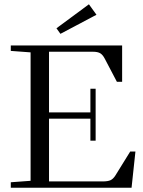

<svg xmlns="http://www.w3.org/2000/svg" viewBox="-20 -875 666 895"><path d="M261.7 -717.3 243.2 -743.2 394.5 -855 429.7 -806.2ZM30.3 0V-25.4L122.6 -32.2V-630.9L30.3 -637.7V-663.1H549.3V-493.7H524.9L468.3 -601.6Q459 -619.6 447.3 -626.7Q435.5 -633.8 413.1 -633.8H208.5V-351.1H401.4V-461.4H425.8V-219.2H401.4V-321.8H208.5V-29.3H458Q482.4 -29.3 494.9 -34.9Q507.3 -40.5 517.6 -56.6L586.9 -168.5H611.3L593.3 0Z"/></svg>

Font: Elstob 18pt
Style: Regular
Weight: 400
Designer: Peter S. Baker
Version: Version 1.015